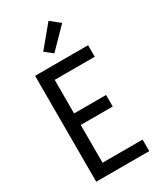

<svg xmlns="http://www.w3.org/2000/svg" viewBox="-239 -1068 978 1154"><g transform="rotate(-30 250.0 -490.5)"><path d="M70 0V-735H438V-655H160V-422H382V-342H160V-80H438V0ZM238 -794 185 -836 305 -981 370 -929Z"/></g></svg>

Font: Iosevka Fixed Medium
Style: Regular
Weight: 500
Monospace: yes
Designer: Belleve Invis
Foundry: Belleve Invis
Version: Version 32.3.0